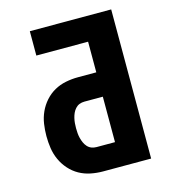

<svg xmlns="http://www.w3.org/2000/svg" viewBox="-109 -825 819 914"><g transform="rotate(-15 300.0 -367.5)"><path d="M286 0Q256 0 226 -6Q196 -12 170 -26.5Q144 -41 123.5 -64Q103 -87 90.5 -114.5Q78 -142 73.5 -172Q69 -202 69 -232Q69 -262 73.5 -292Q78 -322 90.5 -349.5Q103 -377 123.5 -400Q144 -423 170 -437.5Q196 -452 226 -458Q256 -464 286 -464H377V-615H122V-735H523V0ZM286 -120H377V-344H286Q273 -344 261.5 -339.5Q250 -335 241.5 -325.5Q233 -316 228 -305Q223 -294 220 -281.5Q217 -269 216 -256.5Q215 -244 215 -232Q215 -220 216 -207.5Q217 -195 220 -183Q223 -171 228 -159.5Q233 -148 241.5 -138.5Q250 -129 261.5 -124.5Q273 -120 286 -120Z"/></g></svg>

Font: Iosevka Heavy Extended
Style: Regular
Weight: 900
Width: 7
Monospace: yes
Designer: Belleve Invis
Foundry: Belleve Invis
Version: Version 32.5.0; ttfautohint (v1.8.4)